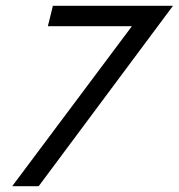

<svg xmlns="http://www.w3.org/2000/svg" viewBox="-20 -645 619 665"><path d="M22.2 0 436.8 -554.2H145.8L163.2 -625H579.2L113.9 0Z"/></svg>

Font: Afacad
Style: Italic
Weight: 400
Italic angle: -14°
Designer: Kristian Moeller
Foundry: Dicotype
Version: Version 1.000